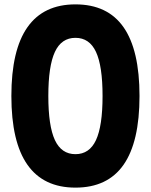

<svg xmlns="http://www.w3.org/2000/svg" viewBox="-20 -839 690 878"><path d="M325 19Q179 19 105.5 -85.5Q32 -190 32 -400Q32 -610 105.5 -714.5Q179 -819 325 -819Q472 -819 545 -714.5Q618 -610 618 -400Q618 -190 545 -85.5Q472 19 325 19ZM325 -134Q389 -134 419 -198.5Q449 -263 449 -400Q449 -537 419 -601.5Q389 -666 325 -666Q261 -666 231 -601.5Q201 -537 201 -400Q201 -263 231 -198.5Q261 -134 325 -134Z"/></svg>

Font: Martian Mono SemiCondensed
Style: Bold
Weight: 700
Width: 4
Designer: Roman Shamin
Foundry: Evil Martians
Version: Version 1.000